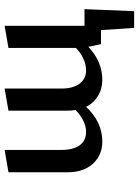

<svg xmlns="http://www.w3.org/2000/svg" viewBox="98 -566 614 851"><g transform="rotate(-90 405.5 -140.0)"><path d="M791 -73 782 147H708L698 0H636L624 -56Q559 6 477 6Q438 6 406.5 -13Q375 -32 358 -66Q291 6 204 6Q144 6 106 -35.5Q68 -77 68 -148V-410L167 -427V-175Q167 -123 187.5 -94.5Q208 -66 247 -66Q272 -66 298 -79Q324 -92 344 -113Q341 -130 341 -148V-410L439 -427V-175Q439 -124 460.5 -95Q482 -66 520 -66Q545 -66 571.5 -78Q598 -90 619 -111V-410L717 -427V-73Z"/></g></svg>

Font: Ysabeau Infant Semibold
Style: Regular
Weight: 600
Designer: Christian Thalmann (Catharsis Fonts)
Version: Version 0.003